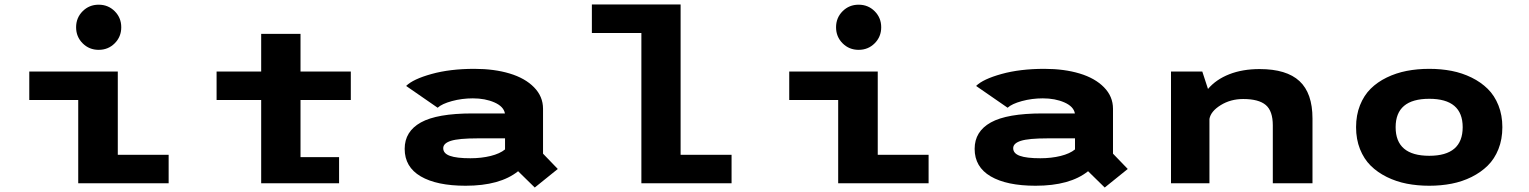

<svg xmlns="http://www.w3.org/2000/svg" viewBox="-20 -820 6840 859"><path d="M493.2 -626.2Q464 -597 421.5 -597Q379 -597 349.8 -626.2Q320.5 -655.5 320.5 -698Q320.5 -740.5 349.8 -769.8Q379 -799 421.5 -799Q464 -799 493.2 -769.8Q522.5 -740.5 522.5 -698Q522.5 -655.5 493.2 -626.2ZM507 -127.5H734.5V0H330V-372.5H111V-500H507Z M949 -372.5V-500H1148.5V-668.5H1324.5V-500H1549.5V-372.5H1324.5V-117H1497V0H1148.5V-372.5Z M2102.5 -512Q2191 -512 2260 -491.2Q2329 -470.5 2369.2 -429.5Q2409.5 -388.5 2409.5 -333.5V-132.5L2475.5 -64L2372.5 19L2298 -54Q2217 11 2063 11Q1934 11 1862.2 -31Q1790.5 -73 1790.5 -154Q1790.5 -232 1863 -272.2Q1935.5 -312.5 2093.5 -312.5H2239Q2233.5 -343.5 2192 -361.8Q2150.5 -380 2095.5 -380Q2047 -380 2002 -367.8Q1957 -355.5 1938 -338L1797 -435.5Q1828 -466 1910.8 -489Q1993.5 -512 2102.5 -512ZM2084.5 -112Q2133.5 -112 2175 -122.2Q2216.5 -132.5 2239.5 -151.5V-201H2116Q2032 -201 1997.5 -190Q1963 -179 1963 -157Q1963 -133.5 1992.8 -122.8Q2022.5 -112 2084.5 -112Z M3025 -127.5H3253V0H2849.5V-672.5H2628V-800H3025Z M3893.2 -626.2Q3864 -597 3821.5 -597Q3779 -597 3749.8 -626.2Q3720.5 -655.5 3720.5 -698Q3720.5 -740.5 3749.8 -769.8Q3779 -799 3821.5 -799Q3864 -799 3893.2 -769.8Q3922.5 -740.5 3922.5 -698Q3922.5 -655.5 3893.2 -626.2ZM3907 -127.5H4134.5V0H3730V-372.5H3511V-500H3907Z M4652.5 -512Q4741 -512 4810 -491.2Q4879 -470.5 4919.2 -429.5Q4959.5 -388.5 4959.5 -333.5V-132.5L5025.5 -64L4922.5 19L4848 -54Q4767 11 4613 11Q4484 11 4412.2 -31Q4340.5 -73 4340.5 -154Q4340.5 -232 4413 -272.2Q4485.5 -312.5 4643.5 -312.5H4789Q4783.5 -343.5 4742 -361.8Q4700.5 -380 4645.5 -380Q4597 -380 4552 -367.8Q4507 -355.5 4488 -338L4347 -435.5Q4378 -466 4460.8 -489Q4543.5 -512 4652.5 -512ZM4634.5 -112Q4683.5 -112 4725 -122.2Q4766.5 -132.5 4789.5 -151.5V-201H4666Q4582 -201 4547.5 -190Q4513 -179 4513 -157Q4513 -133.5 4542.8 -122.8Q4572.5 -112 4634.5 -112Z M5219 0V-500H5359L5384.5 -422Q5420.5 -464.5 5479.8 -487.8Q5539 -511 5615.5 -511Q5736 -511 5794 -457Q5852 -403 5852 -290V0H5674.5V-259Q5674.5 -323.5 5643 -350.2Q5611.5 -377 5542 -377Q5485.5 -377 5441.2 -349.5Q5397 -322 5391 -288V0Z M6374.5 11Q6321.5 11 6274 1.8Q6226.5 -7.5 6184.5 -28.2Q6142.5 -49 6112.2 -79Q6082 -109 6064.5 -153Q6047 -197 6047 -251Q6047 -305 6064.5 -349Q6082 -393 6112.2 -423Q6142.5 -453 6184.2 -473.2Q6226 -493.5 6273.5 -502.8Q6321 -512 6374.5 -512Q6427.5 -512 6474.8 -502.8Q6522 -493.5 6563.8 -473Q6605.5 -452.5 6636 -422.5Q6666.5 -392.5 6684 -348.5Q6701.5 -304.5 6701.5 -251Q6701.5 -197 6684 -153Q6666.5 -109 6636 -79Q6605.5 -49 6563.8 -28.2Q6522 -7.5 6474.5 1.8Q6427 11 6374.5 11ZM6374.5 -123Q6524 -123 6524 -251Q6524 -378 6374.5 -378Q6224 -378 6224 -251Q6224 -123 6374.5 -123Z"/></svg>

Font: League Mono Wide
Style: Bold
Weight: 700
Width: 8
Designer: Tyler Finck
Foundry: The League of Moveable Type / Tyler Finck
Version: Version 2.210